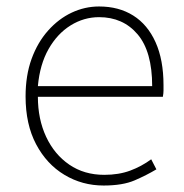

<svg xmlns="http://www.w3.org/2000/svg" viewBox="-20 -560 567 593"><path d="M300 13Q234 13 179 -20Q124 -53 91.5 -114.5Q59 -176 59 -262Q59 -327 77.5 -378Q96 -429 128.5 -465.5Q161 -502 201.5 -521Q242 -540 286 -540Q347 -540 391.5 -512Q436 -484 460.5 -429.5Q485 -375 485 -297Q485 -289 485 -280.5Q485 -272 483 -261H97Q97 -192 122.5 -137.5Q148 -83 194 -51.5Q240 -20 302 -20Q347 -20 382 -33Q417 -46 447 -68L463 -37Q433 -19 396 -3Q359 13 300 13ZM97 -294H450Q450 -401 405 -454Q360 -507 286 -507Q239 -507 198 -481.5Q157 -456 130 -408.5Q103 -361 97 -294Z"/></svg>

Font: Noto Sans KR Thin Thin
Style: Regular
Weight: 250
Version: Version 2.004-H2;hotconv 1.0.118;makeotfexe 2.5.65603